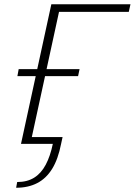

<svg xmlns="http://www.w3.org/2000/svg" viewBox="-20 -678 635 905"><path d="M79 0 222 -658H266L123 0ZM234 -622 242 -658H595L587 -622ZM62 -319 68 -352H355L348 -319ZM56 207 61 180Q108 180 141 159.5Q174 139 195.5 98.5Q217 58 229 0H104L111 -32H275L268 0Q254 72 226 117.5Q198 163 155.5 185Q113 207 56 207Z"/></svg>

Font: Ysabeau ExtraLight
Style: Italic
Weight: 250
Italic angle: -12°
Version: Version 2.000;gftools[0.9.27.dev2+g8671c4b]